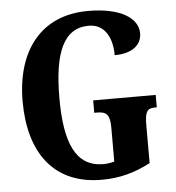

<svg xmlns="http://www.w3.org/2000/svg" viewBox="-52 -773 761 832"><g transform="rotate(-5 328.0 -357.0)"><path d="M358 10C435 10 502 -8 570 -44V-208C570 -266 579 -282 614 -282H622V-336H350V-282H364C404 -282 418 -266 418 -212V-64C401 -59 384 -57 370 -57C250 -57 205 -164 205 -358C205 -555 249 -660 359 -660C425 -660 460 -604 460 -523C541 -523 578 -561 578 -608C578 -673 505 -724 361 -724C153 -724 45 -574 45 -358C45 -137 147 10 358 10Z"/></g></svg>

Font: Noto Serif Thai ExtraCondensed ExtraBold
Style: Regular
Weight: 800
Width: 2
Designer: Monotype Design Team
Foundry: Monotype Imaging Inc.
Version: Version 2.002